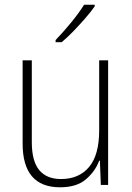

<svg xmlns="http://www.w3.org/2000/svg" viewBox="-20 -785 562 815"><path d="M439 -529V0H408L404 -103H401Q385 -59 345.5 -24.5Q306 10 235 10Q76 10 76 -176V-529H115V-182Q115 -101 146.5 -63Q178 -25 239 -25Q315 -25 358 -76Q401 -127 401 -232V-529ZM382 -758Q366 -735 342 -707.5Q318 -680 292 -653Q266 -626 242 -606H216V-615Q248 -648 282 -689.5Q316 -731 337 -765H382Z"/></svg>

Font: Noto Sans Hebrew SemiCondensed ExtraLight
Style: Regular
Weight: 200
Width: 4
Designer: Monotype Design Team
Foundry: Monotype Imaging Inc.
Version: Version 2.004; ttfautohint (v1.8.4.7-5d5b)